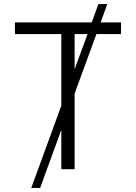

<svg xmlns="http://www.w3.org/2000/svg" viewBox="-20 -839 674 952"><path d="M135 93H179L284 -195V0H350V-375L458 -670H580V-728H479L512 -819H468L435 -728H54V-670H284V-315ZM350 -496V-670H414Z"/></svg>

Font: Wafeq Light
Style: Regular
Weight: 300
Designer: Rasmus Andersson & Azza Alameddine
Foundry: Google & TypeTogether
Version: Version 3.000;January 28, 2025;FontCreator 15.0.0.3014 64-bi